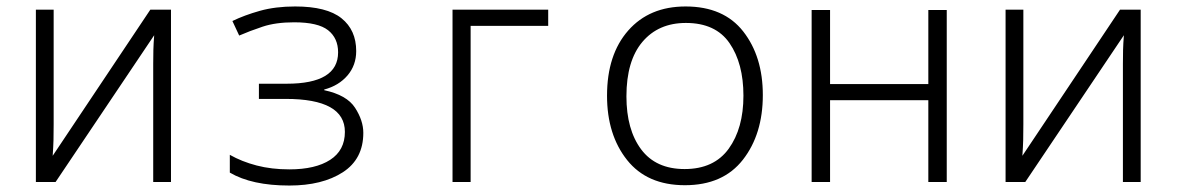

<svg xmlns="http://www.w3.org/2000/svg" viewBox="-20 -563 3640 594"><path d="M152 0 457 -454Q455 -428 454.5 -409Q454 -390 454 -365V0H509V-533H445L143 -81Q145 -110 145.5 -130Q146 -150 146 -179V-533H91V0Z M1104 -152Q1104 -190 1078.5 -229.5Q1053 -269 983 -284V-286Q1028 -298 1055 -329.5Q1082 -361 1082 -405Q1082 -470 1036.5 -506.5Q991 -543 893 -543Q832 -543 784 -529.5Q736 -516 699 -498L720 -453Q752 -467 792.5 -480.5Q833 -494 890 -494Q964 -494 995 -469.5Q1026 -445 1026 -401Q1026 -304 867 -304H781V-257H864Q1047 -257 1047 -155Q1047 -98 1001.5 -68.5Q956 -39 875 -39Q820 -39 774 -51Q728 -63 691 -84V-29Q759 11 875 11Q977 11 1040.5 -30Q1104 -71 1104 -152Z M1436 0V-483H1676V-533H1380V0Z M2340 -269Q2340 -388 2279.5 -465.5Q2219 -543 2101 -543Q1989 -543 1923.5 -468.5Q1858 -394 1858 -267Q1858 -146 1920 -68Q1982 10 2099 10Q2217 10 2278.5 -69Q2340 -148 2340 -269ZM1918 -265Q1918 -375 1967.5 -433.5Q2017 -492 2102 -492Q2194 -492 2237 -429.5Q2280 -367 2280 -267Q2280 -166 2234.5 -103Q2189 -40 2098 -40Q2009 -40 1963.5 -101Q1918 -162 1918 -265Z M2548 0V-253H2852V0H2909V-532H2852V-303H2548V-532H2491V0Z M3152 0 3457 -454Q3455 -428 3454.5 -409Q3454 -390 3454 -365V0H3509V-533H3445L3143 -81Q3145 -110 3145.5 -130Q3146 -150 3146 -179V-533H3091V0Z"/></svg>

Font: Noto Sans Mono UI Light
Style: Regular
Weight: 300
Designer: Monotype Design team
Foundry: Monotype Imaging Inc.
Version: 1.000